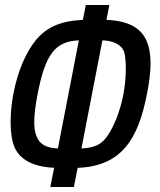

<svg xmlns="http://www.w3.org/2000/svg" viewBox="-20 -749 642 769"><path d="M181.6 0H275.9L291 -76.7C378.9 -80.1 439.9 -108.9 482.9 -159.7C525.9 -210.4 551.3 -283.2 568.8 -373.5C577.6 -418.9 583 -460 583 -495.6C583 -531.2 577.6 -561.5 566.4 -586.9C543 -638.2 492.7 -666 406.2 -669.4L418 -729H323.7L312 -669.4C218.8 -665 164.1 -638.2 122.1 -586.4C84.5 -540 51.3 -465.8 33.7 -374C26.4 -335.4 22.5 -295.9 22.5 -260.3C22.5 -221.2 27.3 -186 37.6 -160.6C57.6 -112.8 108.9 -80.6 196.8 -77.1ZM211.9 -154.3C165 -156.2 137.2 -171.4 125 -206.5C119.6 -221.2 117.2 -239.3 117.2 -260.7C117.2 -291 122.1 -328.1 130.9 -373.5C146 -451.7 163.6 -504.4 189 -538.1C213.9 -570.8 247.1 -585.4 295.9 -587.4ZM306.2 -154.3 390.1 -587.4C432.6 -586.4 468.8 -570.3 478 -538.1C481 -527.8 483.9 -504.4 483.9 -472.7C483.9 -444.8 481.4 -410.6 474.6 -373C460.4 -297.4 433.6 -239.7 412.6 -208C387.7 -170.4 361.3 -157.7 306.2 -154.3Z"/></svg>

Font: Hack
Style: Oblique
Weight: 400
Italic angle: -12°
Monospace: yes
Designer: Christopher Simpkins
Foundry: Christopher Simpkins
Version: Version 2.010